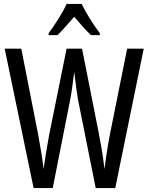

<svg xmlns="http://www.w3.org/2000/svg" viewBox="-20 -963 759 983"><path d="M398 -943H321C302 -900 265 -842 229 -793V-783H274C298 -806 329 -842 360 -877C390 -842 418 -809 446 -783H491V-793C458 -837 419 -898 398 -943ZM716 -714H631L543 -276C533 -225 523 -162 515 -97C507 -166 497 -223 487 -275L400 -714H321L232 -274C222 -220 211 -155 203 -97C199 -140 188 -205 175 -276L89 -714H4L152 0H250L340 -456C349 -501 354 -552 360 -595C368 -527 375 -479 379 -455L470 0H570Z"/></svg>

Font: Noto Sans Lao Looped ExtraCondensed
Style: Regular
Weight: 400
Width: 2
Designer: Mark Frömberg, Ben Mitchell
Foundry: The Fontpad Ltd
Version: Version 1.003